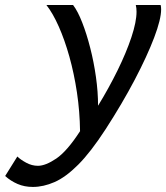

<svg xmlns="http://www.w3.org/2000/svg" viewBox="-118 -508 653 755"><path d="M64.5 -488.3H169.4Q188 -463.9 205.3 -419.4Q222.7 -375 236.8 -319.6Q251 -264.2 259.3 -205.3Q267.6 -146.5 267.6 -92.3Q310.1 -161.6 344.5 -231.7Q378.9 -301.8 398.9 -362.1Q418.9 -422.4 418.9 -461.9Q418.9 -476.6 416 -488.3H513.7Q515.6 -481.9 515.6 -470.7Q515.6 -432.6 488.3 -360.4Q460.9 -288.1 411.9 -194.6Q362.8 -101.1 297.4 0Q238.8 90.3 189.5 139.6Q140.1 189 96.4 208Q52.7 227.1 11.2 227.1Q-22 227.1 -49.1 215.3Q-76.2 203.6 -97.7 184.1L-49.8 107.4Q-37.6 119.6 -15.1 131.8Q7.3 144 31.2 144Q61 144 103.3 115.5Q145.5 86.9 196.8 7.8Q195.8 -69.3 184.6 -144.3Q173.3 -219.2 154.8 -285.4Q136.2 -351.6 113 -403.8Q89.8 -456.1 64.5 -488.3Z"/></svg>

Font: Andika
Style: Italic
Weight: 400
Italic angle: -14°
Designer: Victor Gaultney, Annie Olsen, Julie Remington, Don Collingsworth, Eric Hays, Becca Hirsbrunner
Foundry: SIL International
Version: Version 6.101